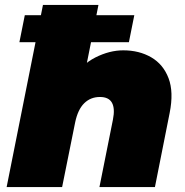

<svg xmlns="http://www.w3.org/2000/svg" viewBox="-20 -762 754 782"><path d="M482 -557Q547 -557 596 -528.5Q645 -500 666.5 -443.5Q688 -387 671 -302L611 0H385L440 -275Q449 -320 436 -343.5Q423 -367 387 -367Q349 -367 323 -341.5Q297 -316 286 -263L233 0H7L155 -742H381L312 -396L272 -436Q311 -499 368.5 -528Q426 -557 482 -557ZM59 -590 81 -700H527L505 -590Z"/></svg>

Font: Montserrat Thin Black
Style: Italic
Weight: 900
Italic angle: -11.3°
Version: Version 9.000